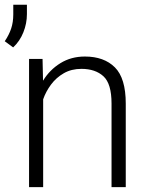

<svg xmlns="http://www.w3.org/2000/svg" viewBox="-43 -771 613 791"><path d="M292.5 -487.3Q251 -487.3 219.7 -469.2Q188.5 -451.2 167.2 -422.6Q146 -394 134.8 -361.8V0H76.7V-528.3H132.3L134.3 -438.5Q161.6 -483.4 205.8 -510.7Q250 -538.1 306.6 -538.1Q385.7 -538.1 430.4 -493.4Q475.1 -448.7 475.1 -344.2V0H416.5V-344.7Q416.5 -426.3 383.1 -456.8Q349.6 -487.3 292.5 -487.3ZM67.9 -751.5V-712.9Q67.9 -674.3 53.2 -637.7Q38.6 -601.1 11.2 -575.7L-23.4 -601.1Q-5.9 -627 2.9 -653.1Q11.7 -679.2 11.7 -711.9V-751.5Z"/></svg>

Font: Vazirmatn RD FD ExtraLight
Style: Regular
Weight: 200
Designer: Saber Rastikerdar
Foundry: Saber Rastikerdar
Version: Version 33.003